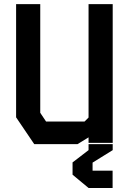

<svg xmlns="http://www.w3.org/2000/svg" viewBox="-20 -716 640 954"><path d="M420 -695.5V-132L400 -112H209L180 -155.5V-695.5H60V-133L150 0H365.5L420 -33.5V0H540V-695.5ZM539.5 132V218H420L340.5 152V91L420 30V-6H540V30L440 92V132Z"/></svg>

Font: Kode
Style: Regular
Weight: 400
Monospace: yes
Designer: Isa Ozler
Foundry: Kadena LLC
Version: Version 1.000;gftools[0.9.28]